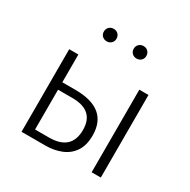

<svg xmlns="http://www.w3.org/2000/svg" viewBox="-165 -898 1042 1053"><g transform="rotate(30 356.0 -371.0)"><path d="M256 0H105V-523H163V-347H245Q453 -347 453 -177Q453 -115 427 -76Q401 -37 356 -18.5Q311 0 256 0ZM607 0H549V-523H607ZM251 -48Q392 -48 392 -177Q392 -300 254 -300H163V-48ZM261 -663Q244 -663 232.5 -674Q221 -685 221 -702Q221 -720 232.5 -731Q244 -742 261 -742Q279 -742 290 -730.5Q301 -719 301 -702Q301 -685 289.5 -674Q278 -663 261 -663ZM450 -663Q433 -663 421.5 -674Q410 -685 410 -702Q410 -720 421.5 -731Q433 -742 450 -742Q468 -742 479 -730.5Q490 -719 490 -702Q490 -685 478.5 -674Q467 -663 450 -663Z"/></g></svg>

Font: Trujillo Light
Style: Regular
Weight: 300
Designer: Fira Sans original fonts by bBox Type GmbH, Carrois Corporate GbR, & Edenspiekermann AG / Changes by Cristiano Sobral
Foundry: Fira Sans original fonts by bBox Type GmbH, Carrois Corporate GbR, & Edenspiekermann AG / Changes by Cristiano Sobral
Version: Version 4.301;July 28, 2020;FontCreator 13.0.0.2655 64-bit